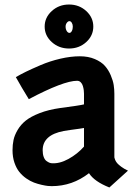

<svg xmlns="http://www.w3.org/2000/svg" viewBox="-20 -809 607 846"><path d="M106.9 -372.1Q90.8 -397.9 76.7 -422.1Q62.5 -446.3 56.2 -458L49.8 -469.2Q70.8 -481.4 94.2 -492.9Q117.7 -504.4 158.7 -522Q199.7 -539.6 245.6 -550.3Q291.5 -561 332 -561Q369.1 -561 397.7 -548.8Q426.3 -536.6 442.1 -518.8Q458 -501 468 -477.3Q478 -453.6 481 -434.3Q483.9 -415 483.9 -396V-119.1Q483.9 -116.7 484.1 -114.3Q484.4 -111.8 487.5 -104.2Q490.7 -96.7 496.3 -90.1Q502 -83.5 514.4 -74.2Q526.9 -64.9 543.9 -57.1L461.9 17.1Q395.5 -9.3 372.1 -45.9Q298.8 11.2 208 11.2Q200.7 11.2 190.7 10.3Q180.7 9.3 163.3 5.4Q146 1.5 129.6 -4.6Q113.3 -10.7 95.7 -22.9Q78.1 -35.2 65.2 -51.3Q52.2 -67.4 43.7 -92Q35.2 -116.7 35.2 -147Q35.2 -171.4 39.6 -192.1Q43.9 -212.9 57.6 -236.3Q71.3 -259.8 93.5 -277.6Q115.7 -295.4 154.5 -310.5Q193.4 -325.7 245.1 -333Q331.5 -344.2 350.1 -349.1V-396Q350.1 -403.3 349.1 -411.6Q348.1 -419.9 345.2 -429.9Q342.3 -439.9 335.7 -446.5Q329.1 -453.1 319.8 -453.1Q260.3 -453.1 106.9 -372.1ZM207 -89.8Q242.2 -86.9 281.7 -108.6Q321.3 -130.4 350.1 -163.1V-245.1Q338.9 -242.7 293 -236.8L261.2 -231.9Q168 -214.4 168 -147Q168 -129.9 172.6 -117.4Q177.2 -105 184.8 -99.6Q192.4 -94.2 197.3 -92.3Q202.1 -90.3 207 -89.8ZM269 -691.9Q269 -680.2 274.2 -672.1Q279.3 -664.1 286.1 -664.1Q292 -664.1 296.4 -672.1Q300.8 -680.2 300.8 -691.9Q300.8 -701.2 296.4 -708.5Q292 -715.8 286.1 -715.8Q279.8 -715.8 274.4 -708.5Q269 -701.2 269 -691.9ZM208.3 -623.5Q176.8 -651.9 176.8 -691.9Q176.8 -731.9 208.3 -760.5Q239.7 -789.1 284.2 -789.1Q328.6 -789.1 359.9 -760.5Q391.1 -731.9 391.1 -691.9Q391.1 -651.9 359.9 -623.5Q328.6 -595.2 284.2 -595.2Q239.7 -595.2 208.3 -623.5Z"/></svg>

Font: Junction Bold
Style: Bold
Weight: 700
Designer: Caroline Hadilaksono
Foundry: Caroline Hadilaksono
Version: Version 001.001